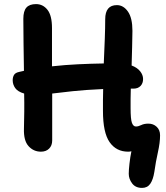

<svg xmlns="http://www.w3.org/2000/svg" viewBox="-20 -729 811 938"><path d="M180 12Q144 12 119.5 -15Q95 -42 97 -101Q98 -140 98.5 -183.5Q99 -227 98 -272Q67 -281 54.5 -298.5Q42 -316 42 -337Q42 -352 48.5 -363Q55 -374 75 -378Q86 -381 97 -383Q96 -451 95 -516.5Q94 -582 94 -637Q94 -675 109 -692Q124 -709 156 -709Q190 -709 212 -681Q234 -653 234 -592Q234 -544 234 -497Q234 -450 234 -405Q298 -412 361 -415Q424 -418 487 -419Q490 -485 492 -540Q494 -595 494 -635Q494 -704 551 -704Q583 -704 605 -672.5Q627 -641 627 -578Q627 -543 625.5 -499.5Q624 -456 623 -409Q650 -399 664.5 -381Q679 -363 679 -343Q679 -322 666.5 -309Q654 -296 632 -296Q626 -296 619 -296Q618 -271 618 -246.5Q618 -222 618 -200Q618 -147 624.5 -129Q631 -111 644 -111Q656 -111 670 -118Q684 -125 705 -125Q729 -125 745.5 -109.5Q762 -94 762 -68Q762 -32 751.5 14.5Q741 61 734 111Q728 149 714 169Q700 189 674 189Q642 189 625.5 167Q609 145 609 120Q609 102 612.5 70.5Q616 39 622 10Q615 12 606 12Q548 12 515.5 -34.5Q483 -81 483 -187Q483 -214 483 -240.5Q483 -267 484 -294Q395 -290 335 -283.5Q275 -277 235 -272Q235 -207 235 -149.5Q235 -92 235 -43Q235 -18 220 -3Q205 12 180 12Z"/></svg>

Font: Shantell Sans Normal
Style: Regular
Weight: 600
Designer: Stephen Nixon, Anya Danilova, Shantell Martin
Foundry: Arrow Type
Version: Version 1.009;[a7da0bfa3]